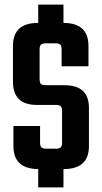

<svg xmlns="http://www.w3.org/2000/svg" viewBox="-20 -730 439 829"><path d="M180 -362H259Q364 -362 364 -264V-99Q364 0 255 0H254V79H145V0Q38 -1 38 -99V-186H153V-115Q153 -99 159 -93.5Q165 -88 182 -88H220Q236 -88 242 -93.5Q248 -99 248 -115V-250Q248 -266 242 -271.5Q236 -277 220 -277H139Q36 -277 36 -377V-532Q36 -631 144 -631H145V-710H254V-631Q362 -631 362 -532V-444H246V-516Q246 -532 240 -537.5Q234 -543 218 -543H180Q163 -543 157 -537.5Q151 -532 151 -516V-389Q151 -373 157 -367.5Q163 -362 180 -362Z"/></svg>

Font: Teko Medium
Style: Regular
Weight: 500
Designer: Manushi Parikh, Jonny Pinhorn
Foundry: Indian Type Foundry
Version: Version 1.106;PS 1.0;hotconv 1.0.78;makeotf.lib2.5.61930; tt